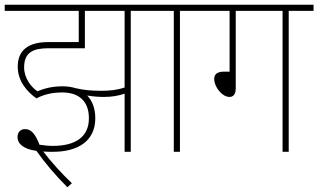

<svg xmlns="http://www.w3.org/2000/svg" viewBox="-20 -642 1346 812"><path d="M244 -251C308 -251 356 -219 356 -142C356 -64 301 -25 203 -25C186 -25 166 -27 147 -30C129 -77 111 -96 86 -96C66 -96 54 -82 54 -62C54 -34 80 -11 134 -4C170 47 214 99 265 150L284 133C238 89 195 41 163 -1H166C182 0 193 0 204 0C309 0 383 -45 383 -142C383 -182 371 -215 349 -238C373 -234 396 -232 419 -232C453 -232 482 -237 507 -246V0H533V-596H638V-622H0V-596H313V-464H184C99 -464 55 -429 55 -360C55 -300 93 -255 134 -226C171 -245 206 -251 244 -251ZM409 -258C368 -258 334 -261 300 -269C284 -274 265 -277 245 -277C200 -277 168 -268 138 -256C112 -274 82 -311 82 -357C82 -423 123 -438 187 -438H339V-596H507V-272C475 -261 443 -258 409 -258Z M741 -596H846V-622H624V-596H715V0H741Z M977 -596H1175V0H1201V-596H1306V-622H832V-596H951V-339H928C897 -339 886 -327 886 -308C886 -274 919 -232 951 -232C965 -232 977 -242 977 -268Z"/></svg>

Font: Noto Sans Devanagari SemiCondensed Thin
Style: Regular
Weight: 100
Width: 4
Designer: Jelle Bosma - Monotype Design Team
Foundry: Monotype Imaging Inc.
Version: Version 2.004